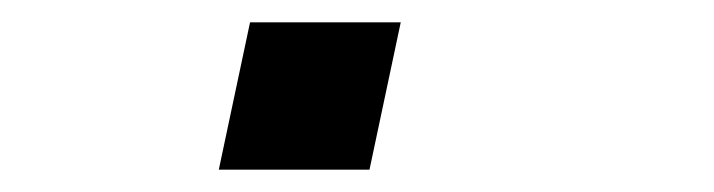

<svg xmlns="http://www.w3.org/2000/svg" viewBox="-20 -152 640 172"><path d="M176 0 204 -132H339L311 0Z"/></svg>

Font: Geist Mono Medium
Style: Italic
Weight: 500
Italic angle: -12°
Monospace: yes
Designer: Basement.studio, Andrés Briganti, Mateo Zaragoza
Foundry: Basement.studio, Vercel, Andrés Briganti, Guido Ferreyra, Mateo Zaragoza
Version: Version 1.500; ttfautohint (v1.8.4.7-5d5b)